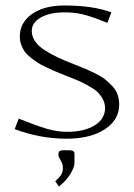

<svg xmlns="http://www.w3.org/2000/svg" viewBox="-20 -495 485 696"><path d="M180.2 162.1Q196.8 147 202.4 137.2Q208 127.4 208 112.8Q208 100.1 200 86.9Q191.9 73.7 191.9 67.9V63Q191.9 49.8 208 49.8H232.9Q250 49.8 250 62V96.2Q250 110.4 235.6 134.8Q221.2 159.2 193.8 181.2ZM33.2 -26.9 47.9 -64.9Q111.3 -39.6 149.4 -28.3Q187.5 -17.1 222.2 -17.1Q285.2 -17.1 323 -40.5Q360.8 -64 360.8 -103Q360.8 -120.6 352.5 -136Q344.2 -151.4 332.3 -162.4Q320.3 -173.3 298.8 -185.1Q277.3 -196.8 260.3 -204.1Q243.2 -211.4 214.8 -222.2Q192.9 -231 180.4 -236.3Q168 -241.7 147.9 -251Q127.9 -260.3 116.5 -267.8Q105 -275.4 91.1 -286.4Q77.1 -297.4 69.6 -308.1Q62 -318.8 56.9 -333Q51.8 -347.2 51.8 -362.8Q51.8 -413.1 95.9 -444.1Q140.1 -475.1 212.9 -475.1Q317.4 -475.1 383.8 -450.2L369.1 -412.1Q310.1 -436 279.8 -443.1Q249.5 -450.2 213.9 -450.2Q160.6 -450.2 127.9 -431.6Q95.2 -413.1 95.2 -382.8Q95.2 -362.8 107.4 -345Q119.6 -327.1 143.3 -312.3Q167 -297.4 190.4 -286.4Q213.9 -275.4 248 -262.2Q273.9 -252 289.1 -245.6Q304.2 -239.3 326.4 -228.3Q348.6 -217.3 361.3 -207Q374 -196.8 387.2 -182.9Q400.4 -168.9 406.2 -152.3Q412.1 -135.7 412.1 -116.2Q412.1 -60.5 359.9 -26.4Q307.6 7.8 221.2 7.8Q125.5 7.8 33.2 -26.9Z"/></svg>

Font: Resagokr
Style: Light
Weight: 300
Designer: gluk
Foundry: gluk
Version: Version 0.95